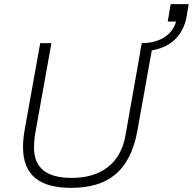

<svg xmlns="http://www.w3.org/2000/svg" viewBox="-20 -894 930 926"><path d="M323 12C495 12 607 -63 643 -266L712 -651C808 -667 866 -727 881 -820L890 -874H803L789 -790H829C811 -724 748 -686 664 -686L656 -647H657L585 -240C561 -104 465 -36 327 -36C211 -36 144 -78 144 -183C144 -200 146 -231 150 -251L228 -686H174L100 -274C94 -243 91 -209 91 -185C91 -42 179 12 323 12Z"/></svg>

Font: Archivo Thin
Style: Italic
Weight: 100
Italic angle: -10°
Designer: Hector Gatti
Foundry: Omnibus-Type
Version: Version 2.001